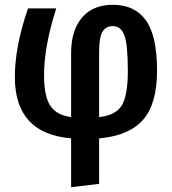

<svg xmlns="http://www.w3.org/2000/svg" viewBox="-20 -564 719 802"><path d="M636 -269Q636 -130 577.5 -63.5Q519 3 394 14V204L277 218V14Q42 -6 42 -242Q42 -370 97 -529H215Q164 -370 164 -250Q164 -162 190 -122.5Q216 -83 277 -75V-341Q277 -437 322.5 -490.5Q368 -544 451 -544Q543 -544 589.5 -479Q636 -414 636 -269ZM394 -75Q463 -82 488.5 -123.5Q514 -165 514 -267Q514 -378 499.5 -416.5Q485 -455 451 -455Q423 -455 408.5 -432Q394 -409 394 -346Z"/></svg>

Font: Fira Sans Condensed Medium
Style: Regular
Weight: 500
Width: 3
Designer: Carrois Corporate & Edenspiekermann AG
Foundry: Carrois Corporate GbR & Edenspiekermann AG
Version: Version 4.203;PS 004.203;hotconv 1.0.88;makeotf.lib2.5.64775